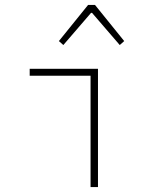

<svg xmlns="http://www.w3.org/2000/svg" viewBox="-20 -756 640 776"><path d="M346 0V-450H100V-478H376V0ZM236 -574 218 -590 336 -736H364L482 -590L464 -574L352 -704H348Z"/></svg>

Font: Source Code Pro ExtraLight
Style: Regular
Weight: 200
Monospace: yes
Designer: Paul D. Hunt, Teo Tuominen
Foundry: Adobe
Version: Version 1.026;hotconv 1.1.0;makeotfexe 2.6.0